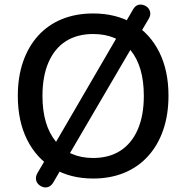

<svg xmlns="http://www.w3.org/2000/svg" viewBox="-20 -773 815 841"><path d="M388 9Q288 9 213.5 -35.5Q139 -80 98.5 -161.5Q58 -243 58 -353Q58 -436 81 -502.5Q104 -569 147 -616.5Q190 -664 251 -689Q312 -714 388 -714Q489 -714 563 -670Q637 -626 677.5 -545Q718 -464 718 -354Q718 -271 695 -204Q672 -137 628.5 -89Q585 -41 524 -16Q463 9 388 9ZM388 -81Q458 -81 507.5 -113Q557 -145 583.5 -206Q610 -267 610 -353Q610 -482 552 -553Q494 -624 388 -624Q318 -624 268.5 -592.5Q219 -561 192.5 -500Q166 -439 166 -353Q166 -225 224.5 -153Q283 -81 388 -81ZM213 27Q204 41 192.5 45.5Q181 50 169 46.5Q157 43 148 34Q139 25 137.5 12Q136 -1 144 -15L187 -88L217 -137L497 -618L520 -658L563 -732Q571 -746 582.5 -750.5Q594 -755 606.5 -751.5Q619 -748 627.5 -739.5Q636 -731 638 -718Q640 -705 631 -690L588 -617L559 -568L278 -88L256 -47Z"/></svg>

Font: Nunito SemiBold
Style: Regular
Weight: 600
Designer: Vernon Adams
Foundry: Vernon Adams
Version: Version 3.602